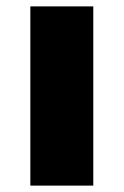

<svg xmlns="http://www.w3.org/2000/svg" viewBox="-20 -581 387 601"><path d="M272 -561V0H75V-561Z"/></svg>

Font: Fz Poppins ExtBd
Style: Regular
Weight: 800
Designer: Ninad Kale (Devanagari), Jonny Pinhorn (Latin)
Foundry: Indian Type Foundry
Version: Vit hóa bi Vntype.Com & FontZin.Com